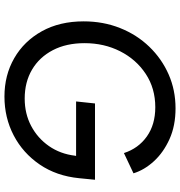

<svg xmlns="http://www.w3.org/2000/svg" viewBox="7 -804 809 863"><g transform="rotate(90 411.5 -372.5)"><path d="M414 12Q318 12 241.5 -32Q165 -76 120.5 -156Q76 -236 76 -344Q76 -432 106 -507.5Q136 -583 190 -639Q244 -695 314.5 -726Q385 -757 467 -757Q545 -757 605 -730Q665 -703 704.5 -660Q744 -617 759 -568L668 -525Q647 -590 593.5 -628Q540 -666 462 -666Q377 -666 312 -623Q247 -580 210.5 -508Q174 -436 174 -348Q174 -266 205.5 -205.5Q237 -145 293 -112Q349 -79 423 -79Q491 -79 546 -108Q601 -137 636.5 -188Q672 -239 680 -306L681 -310H436L445 -395H788L781 -324Q771 -222 719.5 -146.5Q668 -71 588.5 -29.5Q509 12 414 12Z"/></g></svg>

Font: Plus Jakarta Sans Medium
Style: Italic
Weight: 500
Italic angle: -8°
Designer: Gumpita Rahayu
Foundry: Tokotype
Version: Version 2.071; ttfautohint (v1.8.4.7-5d5b);gftools[0.9.29]